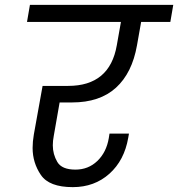

<svg xmlns="http://www.w3.org/2000/svg" viewBox="-20 -760 732 789"><path d="M225 -339 201 -202Q197 -181 197 -163Q197 -126 215.5 -94.5Q234 -63 290 -63Q343 -63 380 -98.5Q417 -134 427 -192L430 -211H510L507 -194Q491 -101 429.5 -46Q368 9 279 9Q182 9 148 -41Q114 -91 114 -152Q114 -178 119 -207L155 -407H260Q431 -407 460 -574L477 -670H91L103 -740H692L680 -670H560L543 -574Q523 -460 456.5 -399.5Q390 -339 276 -339Z"/></svg>

Font: Fz Poppins
Style: Italic
Weight: 400
Italic angle: -10°
Designer: Ninad Kale (Devanagari), Jonny Pinhorn (Latin)
Foundry: Indian Type Foundry
Version: Vit hóa bi Vntype.Com & FontZin.Com